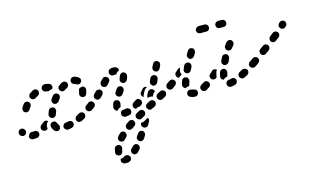

<svg xmlns="http://www.w3.org/2000/svg" viewBox="-107 -628 1934 1181"><g transform="rotate(-15 860.0 -37.5)"><path d="M49 -22Q46 -21 43 -19Q43 -19 43 -18Q39 -10 33 -3Q33 -3 33 -2Q33 -1 33 -1Q32 9 39 15Q45 22 54 22Q57 22 59 22Q70 22 82 20Q86 19 90 16Q94 14 96 10Q98 6 99 2Q100 -2 99 -7Q97 -16 89 -21Q81 -26 72 -24Q65 -23 59 -23Q57 -23 56 -23Q52 -23 49 -22ZM319 -11Q318 -15 316 -19Q313 -23 309 -25Q306 -28 301 -28Q297 -29 292 -28Q283 -26 274 -25Q264 -24 259 -16Q253 -9 254 0Q256 10 263 15Q270 21 280 20Q291 18 302 16Q311 14 316 6Q321 -2 319 -11ZM211 12Q206 12 202 10Q198 9 195 5Q184 -6 180 -22Q177 -31 181 -39Q186 -47 195 -50Q199 -51 204 -51Q208 -50 212 -48Q216 -46 219 -42Q221 -39 223 -35Q224 -29 227 -26Q230 -24 231 -21Q233 -18 233 -15Q233 -14 233 -13Q231 -7 232 -1Q231 1 230 3Q228 4 227 6Q224 9 220 11Q215 12 211 12ZM401 -33Q402 -38 402 -42Q401 -47 399 -50Q394 -59 385 -61Q376 -63 368 -59Q359 -54 351 -49Q343 -45 340 -36Q337 -27 341 -19Q343 -15 347 -12Q350 -9 354 -8Q358 -7 363 -7Q367 -7 371 -9Q381 -14 391 -20Q395 -22 397 -26Q400 -29 401 -33ZM136 -10Q131 -11 128 -13Q124 -15 121 -19Q118 -22 117 -27Q116 -31 117 -36Q118 -40 120 -44Q122 -48 126 -50Q134 -56 142 -63Q148 -69 157 -69Q166 -68 172 -62Q166 -57 162 -50Q157 -42 156 -32Q156 -25 157 -18Q155 -16 153 -14Q149 -11 145 -10Q140 -9 136 -10ZM-8 -58Q-17 -54 -20 -45Q-24 -37 -20 -28V-27Q-16 -18 -7 -15Q1 -11 10 -15Q19 -18 22 -27Q26 -36 22 -44L21 -46Q18 -54 9 -58Q0 -61 -8 -58ZM455 -90Q453 -94 449 -96Q445 -98 441 -99Q436 -100 432 -99Q428 -98 424 -95Q416 -90 414 -81Q413 -71 418 -64Q421 -60 425 -58Q428 -55 433 -55Q437 -54 442 -55Q446 -56 450 -58V-59Q458 -64 459 -73Q461 -82 455 -90ZM185 -102Q189 -113 193 -124Q195 -128 198 -131Q201 -134 205 -136Q209 -137 214 -137Q218 -137 222 -136Q227 -134 230 -131Q233 -128 235 -124Q236 -119 236 -115Q236 -111 235 -106Q231 -97 228 -89Q227 -84 224 -81Q221 -77 217 -75Q215 -74 212 -74Q209 -73 207 -73Q206 -73 205 -73Q204 -73 203 -73Q202 -73 201 -74Q201 -74 200 -74Q191 -77 187 -85Q182 -93 185 -102ZM94 -193Q94 -197 91 -201Q89 -205 86 -207Q78 -213 69 -212Q60 -210 54 -203Q46 -192 40 -181Q36 -173 39 -164Q41 -155 50 -151Q54 -149 58 -149Q62 -148 67 -150Q71 -151 74 -154Q78 -157 80 -161Q84 -167 90 -176Q93 -180 94 -184Q95 -188 94 -193ZM430 -213Q430 -213 429 -213Q429 -213 429 -213Q423 -210 415 -210Q414 -210 413 -209Q409 -207 407 -203Q405 -199 404 -195Q402 -187 400 -178Q397 -169 401 -161Q405 -153 414 -150Q423 -147 431 -151Q439 -155 442 -164Q446 -176 448 -187Q450 -197 444 -204Q439 -212 430 -213ZM233 -156Q237 -154 242 -153Q246 -152 250 -153Q255 -154 258 -156Q262 -159 265 -162Q270 -170 276 -178Q282 -185 281 -194Q280 -203 273 -209Q269 -212 265 -213Q261 -215 256 -214Q252 -214 248 -211Q244 -209 241 -206Q234 -197 228 -188Q222 -180 224 -171Q226 -162 233 -156ZM161 -260Q156 -268 148 -271Q139 -273 130 -269Q120 -263 109 -256Q102 -251 100 -242Q98 -232 104 -225Q106 -221 110 -219Q114 -216 118 -215Q122 -215 127 -216Q131 -217 135 -219Q143 -225 151 -229Q160 -234 162 -243Q165 -251 161 -260ZM286 -242Q285 -238 286 -234Q287 -229 290 -226Q295 -218 304 -216Q313 -214 321 -220Q329 -225 337 -229Q341 -231 343 -235Q346 -238 348 -243Q349 -247 348 -251Q348 -256 346 -260Q341 -268 333 -271Q324 -273 315 -269Q305 -264 296 -257Q292 -254 289 -251Q287 -247 286 -242ZM396 -285Q412 -281 424 -272Q432 -266 433 -257Q434 -248 428 -240Q422 -233 413 -232Q404 -231 396 -237Q393 -240 387 -241Q381 -242 377 -246Q373 -249 371 -254Q370 -259 369 -263Q369 -264 369 -265Q369 -267 370 -268Q372 -277 379 -282Q387 -287 396 -285ZM191 -249Q185 -256 185 -266Q186 -270 188 -274Q190 -278 193 -281Q196 -284 201 -285Q205 -287 209 -287Q225 -286 237 -282Q246 -279 250 -270Q254 -262 251 -253Q250 -251 249 -250Q248 -248 247 -247Q245 -246 243 -246Q234 -245 226 -240Q225 -240 224 -239Q223 -239 223 -239Q223 -239 222 -239Q216 -241 206 -242Q197 -242 191 -249Z M571 267Q574 267 577 266Q582 265 586 266Q591 266 594 269Q598 271 601 275Q604 278 605 282Q607 291 602 299Q597 307 588 310Q579 312 570 312Q564 312 559 311Q550 309 544 302Q539 294 541 285Q541 283 542 281Q542 279 543 278Q547 278 551 277Q560 275 567 270Q569 268 571 267ZM623 267Q623 267 623 267Q626 270 630 272Q634 274 639 274Q643 274 647 272Q652 270 655 267Q662 260 670 251Q676 244 675 235Q675 226 668 220Q661 213 651 214Q642 215 636 222Q629 229 623 235Q618 240 617 247Q616 254 618 260Q619 261 619 262Q621 264 623 267Q623 267 623 267ZM567 203Q566 201 564 199Q562 197 560 195Q558 194 556 193Q555 192 555 192Q554 192 554 192Q545 189 537 193Q528 197 525 206Q522 217 520 229Q518 238 523 246Q529 253 538 255Q547 257 555 251Q562 246 564 237Q565 228 568 220Q569 216 569 212Q569 207 567 203ZM681 201Q685 204 689 205Q694 206 698 205Q703 204 706 202Q710 199 713 196Q718 187 724 178Q729 171 727 162Q726 152 718 147Q714 145 710 144Q705 143 701 144Q696 145 693 148Q689 150 687 154Q681 162 676 170Q670 178 672 187Q674 196 681 201ZM611 125Q604 118 595 118Q586 118 579 125Q571 133 564 141Q558 148 559 157Q559 166 566 172Q573 178 583 178Q592 177 598 170Q604 163 611 157Q617 150 617 141Q617 131 611 125ZM719 114Q720 119 723 122Q726 126 730 128Q738 133 747 130Q756 128 760 120L770 102Q773 98 773 94Q774 89 773 85Q772 83 771 80Q770 78 768 77Q765 79 761 81L744 91Q736 95 728 96Q725 96 722 96L721 97Q719 101 719 106Q718 110 719 114ZM686 91Q687 87 686 82Q685 78 683 74Q678 66 669 64Q659 62 652 67Q643 73 634 79Q631 82 628 86Q626 89 625 94Q624 98 625 103Q626 107 629 111Q634 118 643 120Q652 121 660 116Q668 111 676 105Q680 103 682 99Q685 95 686 91ZM761 48Q763 44 762 39Q762 35 759 31Q755 23 746 20Q737 18 729 22L711 32Q707 34 704 37Q702 41 700 45Q699 49 700 54Q700 58 702 62Q707 70 716 73Q725 76 733 71L751 61Q754 59 757 56Q760 52 761 48ZM678 23Q683 15 681 6Q681 5 681 5Q681 4 681 4Q680 1 679 -1Q677 -3 676 -5Q674 -7 672 -8Q668 -11 664 -12Q659 -13 655 -12Q647 -10 640 -10H639Q635 -10 631 -9Q626 -7 623 -4Q620 -1 618 3Q617 8 617 12Q616 21 623 28Q630 35 639 35H640Q651 35 663 32Q673 31 678 23ZM838 -10Q836 -13 832 -16Q829 -19 824 -21Q820 -22 816 -22Q811 -21 807 -19L789 -10Q781 -6 778 3Q775 12 780 20Q782 24 785 27Q789 30 793 32Q797 33 802 33Q806 32 810 30L828 21Q836 17 839 8Q842 -1 838 -10ZM699 -21Q700 -26 702 -29Q705 -33 708 -36Q716 -40 724 -46Q731 -52 740 -51Q750 -49 755 -42Q758 -38 759 -34Q760 -30 760 -25Q759 -21 757 -17Q754 -13 751 -10Q746 -7 741 -3Q738 -3 734 -3Q726 -2 718 2L714 5Q710 3 707 1Q704 -1 702 -4Q700 -8 699 -12Q698 -17 699 -21ZM915 -52Q913 -56 909 -58Q905 -61 901 -62Q897 -64 892 -63Q888 -63 884 -60L866 -51Q858 -46 856 -37Q853 -28 858 -20Q860 -16 863 -13Q867 -10 871 -9Q876 -8 880 -9Q884 -9 888 -11L906 -21Q914 -26 917 -35Q919 -44 915 -52ZM597 -76Q605 -80 614 -77Q618 -76 622 -73Q625 -70 627 -66Q629 -63 630 -58Q630 -54 629 -49Q627 -41 626 -35Q626 -34 626 -33Q626 -32 626 -31Q624 -30 623 -30Q614 -26 607 -20Q604 -17 602 -14Q593 -14 587 -21Q581 -28 581 -37Q582 -49 586 -62Q589 -71 597 -76ZM801 -41Q800 -45 800 -49Q801 -53 802 -57L811 -75Q813 -79 816 -82Q820 -85 824 -87Q828 -88 833 -88Q837 -88 841 -86Q846 -83 849 -79Q853 -75 854 -69Q847 -65 843 -59Q837 -52 834 -43Q834 -42 834 -41Q832 -42 831 -42Q822 -45 813 -44Q807 -43 801 -41ZM814 -107Q811 -109 808 -110Q804 -111 800 -111Q796 -111 792 -109Q788 -107 785 -104Q778 -96 772 -89Q768 -86 767 -82Q765 -78 765 -73Q765 -69 767 -65Q769 -61 772 -57Q773 -56 775 -55Q776 -54 778 -53Q779 -60 782 -67L791 -85Q795 -93 801 -99Q807 -104 814 -107ZM971 -90Q969 -94 965 -96Q961 -98 957 -99Q953 -100 948 -99Q944 -98 940 -95Q932 -90 930 -81Q929 -71 934 -64Q939 -56 949 -54Q958 -53 965 -58L966 -59Q974 -64 975 -73Q977 -82 971 -90ZM471 -102Q469 -106 465 -108Q461 -111 457 -111Q452 -112 448 -111Q443 -110 440 -107Q432 -101 424 -95Q420 -93 418 -89Q416 -85 415 -81Q414 -77 415 -72Q416 -68 419 -64Q421 -60 425 -58Q429 -56 433 -55Q437 -54 442 -55Q446 -56 450 -59Q459 -65 467 -71Q474 -76 476 -86Q477 -95 471 -102ZM626 -97Q634 -92 643 -94Q652 -96 657 -104Q661 -110 668 -120Q673 -128 671 -137Q670 -146 662 -152Q654 -157 645 -155Q636 -153 631 -145Q624 -135 619 -128Q614 -120 616 -111Q618 -102 626 -97ZM839 -119Q841 -115 844 -112Q847 -108 851 -106Q859 -102 868 -106Q877 -109 881 -117L889 -136Q893 -144 890 -153Q887 -162 878 -166Q870 -169 861 -166Q852 -163 848 -155L840 -136Q838 -132 838 -128Q838 -123 839 -119ZM535 -163Q532 -166 528 -168Q524 -169 519 -169Q515 -169 511 -168Q506 -166 503 -163Q496 -156 489 -149Q483 -143 482 -133Q482 -124 489 -117Q495 -110 504 -110Q514 -110 520 -116Q528 -124 535 -131Q542 -138 542 -147Q542 -156 535 -163ZM675 -170Q684 -166 692 -170Q701 -173 705 -181Q711 -194 713 -205Q715 -214 710 -222Q705 -230 695 -232Q686 -234 679 -228Q671 -223 669 -214Q668 -208 664 -200Q660 -191 663 -183Q667 -174 675 -170ZM599 -222Q597 -224 595 -227Q594 -228 593 -229Q586 -235 577 -234Q568 -234 562 -227Q557 -222 548 -212Q542 -205 543 -195Q543 -186 550 -180Q557 -174 567 -174Q576 -175 582 -182Q591 -192 595 -197Q600 -202 601 -209Q602 -216 599 -222ZM876 -199Q878 -195 881 -191Q884 -188 888 -186Q896 -182 905 -185Q914 -189 918 -197L926 -215Q928 -219 928 -224Q929 -228 927 -233Q926 -237 923 -240Q920 -243 915 -245Q907 -249 898 -246Q890 -243 886 -234L877 -216Q875 -212 875 -208Q875 -203 876 -199ZM637 -231Q628 -229 620 -233Q612 -238 610 -247Q609 -252 609 -256Q610 -261 612 -264Q614 -268 618 -271Q622 -273 626 -275Q634 -277 642 -277Q648 -277 654 -276Q659 -275 662 -273Q666 -271 669 -267Q672 -264 673 -260Q674 -256 674 -251Q670 -250 666 -247Q658 -242 653 -234Q652 -233 651 -231Q651 -231 650 -231Q650 -231 649 -231Q646 -232 642 -232Q639 -232 637 -231Z M1100 22Q1103 19 1105 15Q1107 11 1108 6Q1109 -3 1103 -10Q1097 -17 1087 -18Q1079 -19 1073 -21Q1064 -25 1056 -21Q1047 -18 1043 -9Q1042 -5 1042 -1Q1041 4 1043 8Q1045 12 1048 15Q1051 18 1055 20Q1068 26 1083 27Q1088 27 1092 26Q1096 25 1100 22ZM1354 9Q1359 0 1356 -8Q1355 -13 1352 -16Q1349 -19 1345 -22Q1341 -24 1336 -24Q1332 -24 1328 -23Q1322 -21 1318 -20Q1316 -20 1315 -20Q1314 -20 1314 -20Q1314 -20 1314 -20Q1309 -20 1305 -18Q1301 -17 1298 -14Q1294 -10 1292 -6Q1291 -2 1291 2Q1290 12 1297 18Q1303 25 1313 25Q1313 25 1314 25Q1324 25 1341 20Q1350 17 1354 9ZM1189 -38Q1186 -42 1182 -44Q1179 -47 1174 -48Q1170 -49 1166 -48Q1161 -47 1157 -44Q1148 -38 1140 -34Q1132 -29 1129 -20Q1127 -11 1132 -3Q1134 1 1137 4Q1141 6 1145 8Q1149 9 1154 8Q1158 8 1162 6Q1172 0 1182 -7Q1190 -12 1192 -21Q1194 -30 1189 -38ZM1439 -32Q1441 -37 1440 -41Q1440 -46 1438 -50Q1433 -58 1424 -60Q1415 -63 1407 -59Q1398 -54 1388 -49Q1380 -45 1377 -36Q1374 -27 1378 -19Q1380 -15 1384 -12Q1387 -9 1391 -7Q1396 -6 1400 -6Q1405 -7 1409 -9Q1419 -14 1429 -19Q1433 -21 1435 -25Q1438 -28 1439 -32ZM1265 -54Q1267 -65 1270 -77Q1273 -86 1281 -91Q1289 -95 1298 -93Q1303 -92 1306 -89Q1310 -86 1312 -82Q1314 -78 1314 -74Q1315 -69 1314 -65Q1311 -54 1309 -46Q1309 -45 1309 -44Q1308 -43 1308 -42Q1303 -41 1297 -39Q1289 -36 1282 -30Q1281 -29 1280 -28Q1277 -29 1274 -32Q1271 -34 1268 -37Q1266 -41 1265 -45Q1264 -49 1265 -54ZM1043 -102Q1052 -106 1060 -103Q1065 -102 1068 -99Q1071 -96 1073 -92Q1075 -88 1076 -83Q1076 -79 1075 -75Q1071 -64 1069 -55Q1068 -52 1067 -50Q1066 -48 1064 -45Q1055 -45 1047 -42Q1044 -41 1041 -39Q1032 -42 1028 -49Q1023 -57 1025 -66Q1028 -77 1032 -89Q1035 -98 1043 -102ZM1257 -99Q1250 -105 1241 -105Q1232 -106 1226 -99Q1218 -92 1210 -85Q1203 -79 1202 -70Q1202 -60 1208 -53Q1214 -46 1223 -46Q1232 -45 1240 -51Q1241 -52 1242 -54Q1242 -56 1243 -58Q1245 -70 1249 -84Q1251 -92 1257 -99Q1257 -99 1257 -99ZM1502 -73Q1503 -77 1502 -82Q1501 -86 1498 -90Q1493 -97 1484 -99Q1475 -101 1467 -95L1464 -94Q1457 -88 1455 -79Q1453 -70 1459 -62Q1464 -55 1473 -53Q1482 -51 1490 -57L1493 -59Q1497 -61 1499 -65Q1501 -69 1502 -73ZM992 -86Q993 -91 992 -95Q991 -99 988 -103Q983 -110 973 -112Q964 -113 957 -108Q948 -102 939 -96Q936 -93 933 -89Q931 -85 930 -81Q929 -77 930 -72Q931 -68 933 -64Q936 -61 940 -58Q944 -56 948 -55Q952 -54 957 -55Q961 -56 965 -58Q974 -65 983 -72Q987 -74 989 -78Q991 -82 992 -86ZM1002 -135Q1002 -139 1004 -143Q1006 -147 1010 -150Q1018 -157 1026 -164Q1029 -167 1033 -168Q1037 -170 1041 -170Q1040 -168 1039 -165Q1036 -157 1035 -149Q1034 -140 1037 -131Q1039 -128 1040 -125Q1037 -124 1033 -122Q1025 -118 1019 -111Q1016 -112 1013 -114Q1010 -115 1007 -118Q1004 -122 1003 -126Q1002 -130 1002 -135ZM1308 -115Q1312 -114 1316 -113Q1321 -113 1325 -115Q1329 -116 1333 -119Q1336 -122 1338 -126Q1342 -136 1347 -146Q1351 -154 1348 -163Q1345 -172 1337 -176Q1333 -178 1329 -178Q1324 -178 1320 -177Q1316 -176 1312 -173Q1309 -170 1307 -166Q1302 -155 1297 -145Q1293 -137 1296 -128Q1299 -119 1308 -115ZM1070 -126Q1079 -122 1087 -125Q1096 -128 1100 -136Q1105 -146 1110 -156Q1114 -164 1111 -173Q1108 -182 1100 -186Q1096 -188 1091 -188Q1087 -188 1082 -187Q1078 -186 1075 -183Q1071 -180 1069 -176Q1064 -165 1060 -155Q1056 -147 1059 -138Q1062 -130 1070 -126ZM1348 -198Q1352 -195 1356 -194Q1361 -193 1365 -193Q1370 -194 1373 -196Q1377 -199 1380 -202Q1385 -210 1393 -219Q1399 -227 1398 -236Q1396 -245 1389 -251Q1382 -257 1372 -255Q1363 -254 1357 -247Q1350 -237 1344 -229Q1338 -222 1340 -212Q1341 -203 1348 -198ZM1111 -207Q1119 -203 1128 -205Q1137 -208 1142 -216Q1147 -225 1153 -234Q1157 -242 1155 -252Q1153 -261 1145 -265Q1137 -270 1128 -268Q1119 -265 1114 -257Q1108 -248 1103 -238Q1098 -230 1101 -221Q1103 -212 1111 -207ZM1277 -364Q1277 -373 1271 -380Q1264 -386 1255 -387H1217Q1208 -386 1201 -380Q1194 -373 1194 -364Q1194 -355 1201 -348Q1208 -342 1217 -342H1255Q1264 -342 1271 -348Q1277 -355 1277 -364ZM1387 -364Q1387 -373 1381 -380Q1374 -386 1365 -387H1340Q1331 -386 1324 -380Q1318 -373 1318 -364Q1318 -355 1324 -348Q1331 -342 1340 -342H1365Q1374 -342 1381 -348Q1387 -355 1387 -364Z M1523 -87Q1523 -91 1522 -96Q1521 -100 1519 -104Q1516 -108 1512 -110Q1509 -112 1504 -113Q1500 -114 1495 -113Q1491 -112 1487 -109L1466 -94Q1462 -91 1460 -88Q1458 -84 1457 -79Q1456 -75 1457 -71Q1458 -66 1461 -63Q1463 -59 1467 -57Q1471 -54 1475 -53Q1480 -53 1484 -54Q1488 -55 1492 -57L1513 -72Q1517 -75 1519 -79Q1522 -83 1523 -87ZM1600 -163Q1597 -166 1593 -169Q1589 -171 1585 -172Q1580 -172 1576 -171Q1572 -170 1568 -167L1547 -152Q1539 -146 1538 -137Q1537 -128 1542 -121Q1545 -117 1549 -115Q1552 -112 1557 -112Q1561 -111 1566 -112Q1570 -113 1574 -116L1595 -131Q1602 -137 1604 -146Q1605 -155 1600 -163ZM1678 -225Q1672 -232 1663 -233Q1653 -234 1646 -228Q1637 -220 1626 -212Q1619 -206 1618 -197Q1617 -187 1622 -180Q1628 -173 1637 -172Q1647 -171 1654 -177Q1665 -185 1675 -193Q1682 -199 1683 -208Q1684 -218 1678 -225ZM1736 -280Q1733 -283 1728 -285Q1724 -287 1720 -286Q1715 -286 1711 -285Q1707 -283 1704 -280Q1702 -278 1700 -276Q1693 -269 1693 -260Q1693 -250 1700 -244Q1706 -237 1715 -237Q1725 -237 1731 -244Q1734 -246 1736 -248Q1743 -255 1742 -264Q1742 -274 1736 -280Z"/></g></svg>

Font: FRB American Cursive Guidelines Arrows Dashed Extrabold
Style: Bold Italic
Weight: 800
Italic angle: -25°
Version: Version 2.0;Modular Font Editor K font №1